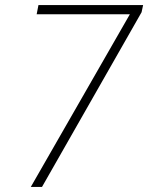

<svg xmlns="http://www.w3.org/2000/svg" viewBox="-20 -734 582 754"><path d="M101 0 490 -678H124L131 -714H542L536 -686L145 0Z"/></svg>

Font: Noto Sans Disp ExtLt
Style: Italic
Weight: 200
Italic angle: -12°
Designer: Monotype Design Team
Foundry: Monotype Imaging Inc.
Version: Version 2.000;GOOG;noto-source:20170915:90ef993387c0